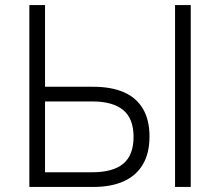

<svg xmlns="http://www.w3.org/2000/svg" viewBox="-20 -739 870 759"><path d="M96 0V-719H158V-396H349Q420 -396 469.5 -374.5Q519 -353 545 -309Q571 -265 571 -199Q571 -134 545 -89.5Q519 -45 469.5 -22.5Q420 0 349 0ZM158 -58H344Q427 -58 467.5 -92Q508 -126 508 -198Q508 -270 467 -304Q426 -338 344 -338H158ZM672 0V-719H734V0Z"/></svg>

Font: Nunitoga
Style: Light
Weight: 300
Designer: Vernon Adams
Foundry: Vernon Adams
Version: Version 1.0